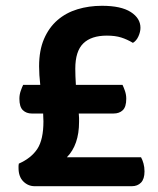

<svg xmlns="http://www.w3.org/2000/svg" viewBox="-20 -643 544 663"><path d="M130 -224Q130 -230 129.5 -236.5Q129 -243 129 -251H90Q71 -251 59 -262.5Q47 -274 47 -302Q47 -316 51.5 -329Q56 -342 60 -350H119Q117 -367 116 -383.5Q115 -400 115 -414Q115 -469 132 -508.5Q149 -548 178.5 -573.5Q208 -599 247.5 -611Q287 -623 332 -623Q398 -623 431.5 -601.5Q465 -580 465 -547Q465 -533 458 -517.5Q451 -502 439 -495Q419 -507 398.5 -513.5Q378 -520 349 -520Q295 -520 267.5 -493Q240 -466 240 -406Q240 -394 240.5 -380Q241 -366 242 -350H403Q407 -342 411.5 -329Q416 -316 416 -302Q416 -274 404 -262.5Q392 -251 372 -251H252Q253 -243 253 -235.5Q253 -228 253 -222Q253 -143 211 -100H467Q472 -91 475.5 -78.5Q479 -66 479 -51Q479 -25 467 -12.5Q455 0 435 0H100Q77 0 60.5 -16.5Q44 -33 44 -63Q44 -68 44 -70.5Q44 -73 45 -78Q88 -97 109 -129Q130 -161 130 -224Z"/></svg>

Font: Baloo Chettan 2 SemiBold
Style: Regular
Weight: 600
Designer: Maithili Shingre, Unnati Kotecha and Ek Type
Foundry: Ek Type
Version: Version 1.640;hotconv 1.0.111;makeotfexe 2.5.65597; ttfautoh